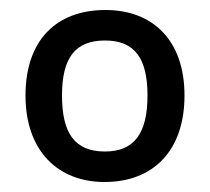

<svg xmlns="http://www.w3.org/2000/svg" viewBox="-20 -808 420 384"><path d="M349 -617C349 -728 285 -788 191 -788C92 -788 31 -727 31 -617C31 -505 97 -444 189 -444C287 -444 349 -507 349 -617ZM104 -617C104 -692 130 -727 190 -727C249 -727 275 -692 275 -617C275 -542 249 -505 190 -505C129 -505 104 -542 104 -617Z"/></svg>

Font: Noto Sans Malayalam UI Medium
Style: Regular
Weight: 500
Designer: Jelle Bosma - Monotype Design Team
Foundry: Monotype Imaging Inc.
Version: Version 2.104